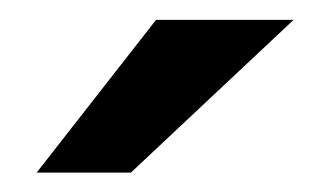

<svg xmlns="http://www.w3.org/2000/svg" viewBox="-20 -787 331 197"><path d="M17.6 -609.9 140.1 -766.6H281.2L114.3 -609.9Z"/></svg>

Font: Acari Sans Neue Black
Style: Regular
Weight: 900
Designer: Alfredo Marco Pradil
Foundry: Alfredo Marco Pradil
Version: Version 1.045;June 16, 2019;FontCreator 11.5.0.2425 64-bit; 